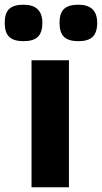

<svg xmlns="http://www.w3.org/2000/svg" viewBox="-75 -796 433 816"><path d="M25 -621Q-17 -621 -36 -639.5Q-55 -658 -55 -699Q-55 -740 -36 -758Q-17 -776 25 -776Q105 -776 105 -699Q105 -658 86 -639.5Q67 -621 25 -621ZM258 -621Q216 -621 197 -639.5Q178 -658 178 -699Q178 -740 197 -758Q216 -776 258 -776Q338 -776 338 -699Q338 -658 319 -639.5Q300 -621 258 -621ZM59 -540H218V0H59Z"/></svg>

Font: Encode Sans Narrow
Style: Bold
Weight: 700
Designer: Pablo Impallari, Andres Torresi
Foundry: Pablo Impallari, Andres Torresi
Version: Version 1.000; ttfautohint (v1.00) -l 8 -r 50 -G 200 -x 14 -